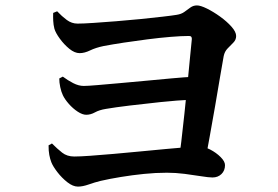

<svg xmlns="http://www.w3.org/2000/svg" viewBox="-20 -728 1040 719"><path d="M194 -685.7Q211.6 -667 230.1 -653.3Q248.6 -639.6 270.3 -639.6Q291.6 -639.6 330.3 -642.2Q369 -644.8 415.4 -648.5Q461.7 -652.1 507.1 -656.7Q552.5 -661.4 588.4 -665.5Q624.3 -669.6 641.1 -672.4Q659.3 -675.1 670.8 -683.7Q682.3 -692.4 693.2 -700Q704 -707.7 717.6 -707.7Q730.9 -707.7 755 -695.9Q779 -684 804.2 -665.9Q829.3 -647.8 846.8 -628.2Q864.3 -608.6 864.3 -593.1Q864.3 -579 853.9 -568.5Q843.5 -558 832.3 -546.5Q821 -534.9 817.6 -517.6Q812.3 -487.4 803.8 -438.2Q795.4 -389 785.7 -331.6Q776 -274.2 765.7 -218.9Q755.4 -163.7 747.5 -119.8L648.3 -119.3Q653 -149.4 658.9 -197.6Q664.8 -245.7 670.6 -302.3Q676.5 -358.8 682 -413.6Q687.5 -468.3 691.6 -513Q695.8 -557.6 698.3 -580.6Q699.6 -593.3 687.9 -593.3Q659.4 -593.3 618.6 -589.9Q577.7 -586.5 532.4 -580.7Q487.1 -574.9 444 -568.4Q401 -561.9 367.6 -555.5Q338.4 -549.4 317.4 -539.2Q296.5 -529 278.2 -529Q259.6 -529 239.7 -545.2Q219.8 -561.5 204.1 -583.1Q188.4 -604.6 183.7 -620.5Q180 -635 179.3 -650.3Q178.6 -665.5 179.1 -679.6ZM215.2 -441.1Q233.6 -427.2 254.1 -416.7Q274.6 -406.2 293.6 -406.2Q308 -406.2 343.3 -409.2Q378.6 -412.2 425.9 -416.4Q473.2 -420.5 524.5 -425.4Q575.8 -430.2 623.5 -434.6Q671.2 -439 706 -440.7L701.5 -355Q642.5 -352.2 580.8 -345.7Q519.1 -339.2 465.3 -332.7Q411.6 -326.2 376.6 -320.2Q351.5 -316.1 335.4 -307.1Q319.3 -298.2 302.9 -298.2Q288.8 -298.2 270.9 -309.9Q253.1 -321.6 237.9 -338.8Q222.7 -356.1 215.5 -371.2Q209.3 -384 205.6 -401.8Q201.8 -419.6 202 -434.2ZM174.6 -190.7Q194.5 -170.8 212.8 -156.3Q231.1 -141.9 258.1 -141.9Q278.8 -141.9 317.2 -144.6Q355.5 -147.4 404.4 -151.6Q453.3 -155.8 504.2 -160.8Q555.2 -165.7 601.2 -170Q647.2 -174.2 679.9 -176.9Q712.6 -179.7 724.5 -179.7Q744.4 -179.7 767.1 -168Q789.7 -156.3 806.2 -139.8Q822.6 -123.4 822.6 -109.7Q822.6 -89 809.3 -76.2Q796.1 -63.4 775.7 -63.4Q761.6 -63.4 733.4 -68Q705.2 -72.5 671.5 -76.9Q637.7 -81.2 604.9 -81.2Q563.1 -81.2 518.9 -76.7Q474.8 -72.2 432.9 -65.3Q391.1 -58.5 357.2 -50.7Q335 -45.3 312.2 -37.2Q289.5 -29.2 271.9 -29.2Q253.1 -29.2 232.2 -45.6Q211.3 -62.1 194.9 -83.4Q178.5 -104.7 172.3 -120.3Q167.5 -132.6 164.6 -147.9Q161.7 -163.1 161.9 -183.8Z"/></svg>

Font: Noto Serif KR
Style: Regular
Weight: 200
Designer: Ryoko NISHIZUKA 西塚涼子 (kana & ideographs); Frank Grießhammer (Latin, Greek & Cyrillic); Wenlong ZHANG 张文龙 (bopomofo); San
Foundry: Adobe
Version: Version 2.001;hotconv 1.1.0;makeotfexe 2.6.0